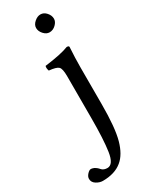

<svg xmlns="http://www.w3.org/2000/svg" viewBox="-281 -712 738 952"><g transform="rotate(-30 88.5 -236.0)"><path d="M92 -623Q92 -641 109 -656Q126 -671 144 -671Q163 -671 177.5 -654.5Q192 -638 192 -619Q192 -602 176 -586.5Q160 -571 140 -571Q122 -571 107 -587.5Q92 -604 92 -623ZM106 -340Q106 -382 94.5 -393.5Q83 -405 41 -409Q35 -426 39 -437Q134 -449 176 -466Q189 -466 189 -459Q185 -395 185 -345V-134Q185 1 166.5 67.5Q148 134 110 165Q69 199 0 199Q-18 199 -36.5 187.5Q-55 176 -55 156Q-55 143 -43.5 130.5Q-32 118 -23 118Q-18 118 -13 119.5Q-8 121 -4.5 122.5Q-1 124 3.5 127.5Q8 131 10 132.5Q12 134 16 138.5Q20 143 21 144Q32 155 52 155Q86 155 96 89Q106 23 106 -100Z"/></g></svg>

Font: Fedorovsk Unicode
Style: Medium
Weight: 500
Designer: Aleksandr Andreev and Nikita Simmons
Version: Version 3.2